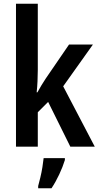

<svg xmlns="http://www.w3.org/2000/svg" viewBox="-20 -780 526 1021"><path d="M181 -408Q181 -379 179.5 -348Q178 -317 175 -289H179Q188 -306 200.5 -326.5Q213 -347 223 -362L347 -543H474L316 -321L484 0H354L236 -238L181 -183V0H65V-760H181ZM325 71Q314 107 295 147.5Q276 188 254 221H183V209Q188 191 194.5 164Q201 137 205.5 109Q210 81 212 61H325Z"/></svg>

Font: Noto Sans Myanmar UI Condensed SemiBold
Style: Regular
Weight: 600
Width: 3
Designer: Monotype Design Team
Foundry: Monotype Imaging Inc.
Version: Version 2.103; ttfautohint (v1.8.4.7-5d5b)